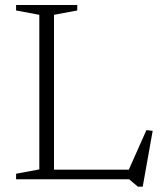

<svg xmlns="http://www.w3.org/2000/svg" viewBox="-20 -702 640 752"><path d="M539 29H520L485.5 0H157V-37.5H517.5L477 -20.5L553.5 -192.5L578 -189.5ZM191.5 -644V0H43V-21.5L134 -38.5V-644L43 -661V-682.5H282.5V-661Z"/></svg>

Font: Newsreader 14pt Light
Style: Regular
Weight: 300
Designer: Hugues Gentile
Foundry: Production Type
Version: Version 1.003